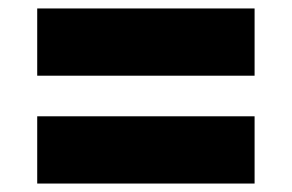

<svg xmlns="http://www.w3.org/2000/svg" viewBox="-20 -530 690 454"><path d="M68 -351V-510H582V-351ZM68 -96V-255H582V-96Z"/></svg>

Font: Azeret Mono ExtraBold
Style: Regular
Weight: 800
Designer: Martin Vácha
Foundry: Displaay
Version: Version 1.002